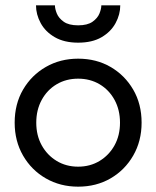

<svg xmlns="http://www.w3.org/2000/svg" viewBox="-20 -690 586 720"><path d="M115 -670H186Q186 -657 193 -639.5Q200 -622 219 -608.5Q238 -595 273 -595Q308 -595 327 -608.5Q346 -622 353 -639.5Q360 -657 360 -670H431Q431 -636 413.5 -603.5Q396 -571 361 -550.5Q326 -530 273 -530Q221 -530 185.5 -550.5Q150 -571 132.5 -603.5Q115 -636 115 -670ZM35 -230Q35 -300 66.5 -354Q98 -408 152 -439Q206 -470 273 -470Q341 -470 394.5 -439Q448 -408 479.5 -354Q511 -300 511 -230Q511 -161 479.5 -106.5Q448 -52 394.5 -21Q341 10 273 10Q206 10 152 -21Q98 -52 66.5 -106.5Q35 -161 35 -230ZM116 -230Q116 -182 136.5 -145Q157 -108 192.5 -86.5Q228 -65 273 -65Q318 -65 353.5 -86.5Q389 -108 409.5 -145Q430 -182 430 -230Q430 -278 409.5 -315.5Q389 -353 353.5 -374Q318 -395 273 -395Q228 -395 192.5 -374Q157 -353 136.5 -315.5Q116 -278 116 -230Z"/></svg>

Font: Jost*
Style: Regular
Weight: 400
Version: Version 3.7